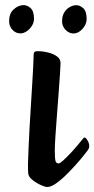

<svg xmlns="http://www.w3.org/2000/svg" viewBox="-20 -726 373 759"><path d="M166.3 13.3Q161.4 13.3 150.2 9.2Q139 5.1 126.5 -2.1Q114 -9.3 104.6 -17.8Q95.2 -26.2 92.9 -34.8Q91.2 -39.8 90.9 -50Q90.6 -60.2 90.6 -77.8Q91.3 -101.5 92.8 -138.6Q94.3 -175.8 96.8 -220.1Q99.3 -264.5 102.2 -309.8Q105 -355.1 107.5 -396.2Q110 -437.3 111.5 -467.2Q113 -497.1 113 -509.8Q113 -516.9 116.2 -520.3Q119.4 -523.7 128.7 -523.7Q149 -523.7 170.1 -518.5Q191.2 -513.4 205.3 -503Q219.4 -492.7 219.4 -476.9Q219.4 -466 217.1 -433.1Q214.7 -400.1 211.6 -356.1Q208.4 -312 204.8 -266.8Q201.3 -221.5 198.9 -185Q196.6 -148.5 196.6 -131Q196.6 -97.2 199.8 -88.6Q203 -79.9 211.1 -79.9Q216.8 -79.9 229.6 -91.5Q242.4 -103.1 257.8 -119.3Q273.1 -135.5 286.3 -151.4Q299.4 -167.3 305.9 -175.1Q308.8 -178.4 310.5 -180.4Q312.1 -182.4 314.4 -182.4Q319 -182.4 325.8 -171.3Q332.7 -160.3 332.7 -148.7Q332.7 -139.6 327.3 -132.5Q316.5 -117.8 296.2 -93.6Q275.8 -69.5 251.8 -44.9Q227.9 -20.2 205.3 -3.5Q182.6 13.3 166.3 13.3ZM60.9 -594Q48.1 -594 38 -600.7Q27.9 -607.3 22 -618.2Q16.1 -629.1 16.1 -642.3Q16.1 -673.2 34.6 -689.5Q53.1 -705.8 73.7 -705.8Q87.8 -705.8 101.1 -693.8Q114.4 -681.8 114.4 -651.2Q114.4 -637.1 106 -623.7Q97.6 -610.2 85.2 -602.1Q72.8 -594 60.9 -594ZM271.1 -593.7Q258.6 -593.7 248.4 -600.4Q238.1 -607 231.7 -617.9Q225.4 -628.8 225.4 -642Q225.4 -662.7 233.9 -676.6Q242.4 -690.5 255.7 -698Q268.9 -705.5 281.7 -705.5Q295.8 -705.5 309.1 -693.5Q322.5 -681.5 322.5 -650.9Q322.5 -636.8 314.5 -623.4Q306.5 -609.9 294.7 -601.8Q283 -593.7 271.1 -593.7Z"/></svg>

Font: Briem Hand Thin
Style: Regular
Weight: 100
Designer: Gunnlaugur SE Briem, Eben Sorkin
Foundry: Sorkin Type Co.
Version: Version 1.003